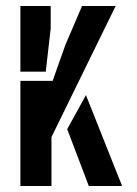

<svg xmlns="http://www.w3.org/2000/svg" viewBox="-20 -620 457 640"><path d="M48 0V-350.5H155.5L198 -470.5L253.5 -600H365.5L151.5 -163V0ZM48 -381V-600H149V-525L132.5 -381ZM204 -189.5 266.5 -303 387 0H276Z"/></svg>

Font: Big Shoulders Stencil Display
Style: Bold
Weight: 700
Designer: Patric King
Foundry: XO Type Co
Version: Version 1.000